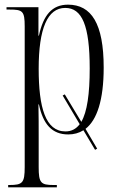

<svg xmlns="http://www.w3.org/2000/svg" viewBox="-20 -567 510 824"><path d="M15 237H224V227H210C155 227 146 218 146 150V21C146 -27 146 -70 145 -119H147C165 -34 203 10 273 10C297 10 319 4 338 -8L388 76L397 71L347 -14C396 -52 425 -137 425 -277C425 -466 372 -547 272 -547C203 -547 166 -502 147 -414H145V-536H8V-526H20C77 -526 86 -520 86 -454V150C86 218 77 227 20 227H15ZM261 -3C175 -3 146 -106 146 -272C146 -445 184 -533 260 -533C332 -533 365 -458 365 -273C365 -164 354 -87 329 -44L258 -162L249 -157L322 -34C307 -14 287 -3 261 -3Z"/></svg>

Font: Noto Serif Display ExtraCondensed Light
Style: Regular
Weight: 300
Width: 2
Designer: Monotype Design Team
Foundry: Monotype Imaging Inc.
Version: Version 2.009